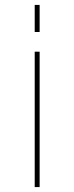

<svg xmlns="http://www.w3.org/2000/svg" viewBox="-20 -540 302 780"><path d="M121 220V-330H141V220ZM121 -410V-520H141V-410Z"/></svg>

Font: M PLUS 1p Thin
Style: Regular
Weight: 250
Version: Version 1.062